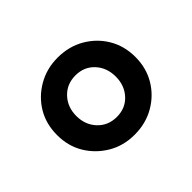

<svg xmlns="http://www.w3.org/2000/svg" viewBox="-86 -845 595 595"><g transform="rotate(-45 212.0 -547.0)"><path d="M212 -378Q163 -378 124.5 -401Q86 -424 63.5 -461.5Q41 -499 41 -547Q41 -596 63.5 -633.5Q86 -671 125 -693.5Q164 -716 212 -716Q261 -716 300 -693.5Q339 -671 361.5 -633Q384 -595 384 -547Q384 -499 361.5 -461Q339 -423 300 -400.5Q261 -378 212 -378ZM212 -456Q250 -456 274 -482Q298 -508 298 -547Q298 -586 274 -612Q250 -638 212 -638Q174 -638 149.5 -612Q125 -586 125 -547Q125 -508 149.5 -482Q174 -456 212 -456Z"/></g></svg>

Font: Nunito Sans 10pt Expanded
Style: Bold
Weight: 700
Width: 7
Designer: Vernon Adams
Foundry: Vernon Adams
Version: Version 3.101;gftools[0.9.27]